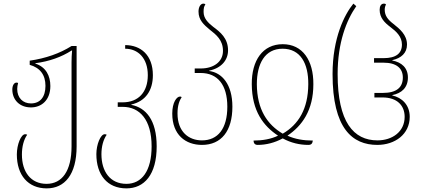

<svg xmlns="http://www.w3.org/2000/svg" viewBox="-20 -790 2335 1060"><path d="M238 250C336 250 403 175 403 18V-536H375C310 -495 233 -468 144 -455V-432C201 -416 231 -377 231 -316C231 -255 202 -219 151 -219C106 -219 75 -250 75 -299C75 -310 77 -320 80 -332C77 -333 74 -334 71 -334C57 -334 48 -317 48 -296C48 -239 88 -197 151 -197C209 -197 258 -237 258 -315C258 -371 234 -420 175 -439V-441C252 -451 319 -475 375 -511H378C376 -489 375 -468 375 -446V18C375 155 322 225 237 225C150 225 101 159 101 63C101 20 111 -19 130 -46C127 -48 124 -49 119 -49C96 -49 73 8 73 63C73 177 135 250 238 250Z M678 250C776 250 845 175 845 18C845 -129 784 -196 705 -211V-213C784 -231 824 -291 824 -375C824 -486 757 -541 671 -541V-521C742 -521 796 -469 796 -375C796 -281 744 -225 657 -225H630V-200H658C751 -200 817 -129 817 18C817 155 762 225 678 225C588 225 540 157 540 61C540 20 550 -19 569 -46C566 -48 563 -49 558 -49C535 -49 512 8 512 61C512 175 572 250 678 250Z M1095 10C1202 10 1263 -67 1263 -201C1263 -325 1205 -389 1135 -398V-400C1202 -414 1239 -458 1239 -512C1239 -579 1196 -613 1157 -642C1129 -664 1104 -688 1104 -724C1104 -743 1106 -756 1114 -765C1111 -769 1108 -770 1103 -770C1087 -770 1076 -751 1076 -726C1076 -679 1106 -653 1137 -627C1174 -598 1211 -569 1211 -509C1211 -447 1157 -412 1089 -412H1055V-387H1088C1181 -387 1235 -322 1235 -201C1235 -80 1183 -15 1095 -15C1022 -15 960 -62 960 -164C960 -209 971 -235 983 -254C980 -256 977 -257 974 -257C955 -257 931 -224 931 -163C931 -46 1004 10 1095 10Z M1403 10C1449 10 1497 -2 1541 -26C1586 -1 1635 10 1682 10C1701 10 1705 0 1707 -14C1656 -14 1608 -22 1567 -41C1647 -95 1710 -180 1710 -325C1711 -456 1651 -546 1541 -546C1430 -546 1369 -456 1370 -325C1371 -176 1435 -94 1515 -41C1476 -22 1429 -14 1380 -14C1380 2 1388 10 1403 10ZM1541 -52C1456 -102 1399 -185 1398 -325C1398 -438 1442 -521 1540 -521C1639 -521 1683 -439 1682 -325C1681 -188 1628 -103 1541 -52Z M2063 10C2161 10 2242 -49 2242 -145C2242 -211 2199 -251 2146 -263V-265C2197 -275 2232 -306 2232 -362C2232 -416 2197 -446 2146 -456V-458C2195 -469 2227 -497 2227 -544C2227 -598 2186 -631 2152 -658C2122 -681 2104 -703 2104 -736C2104 -747 2106 -756 2111 -765C2108 -769 2105 -770 2100 -770C2083 -770 2076 -755 2076 -736C2076 -692 2103 -665 2135 -641C2168 -616 2199 -588 2199 -544C2199 -495 2166 -469 2098 -469H2045V-444H2097C2169 -444 2204 -413 2204 -362C2204 -308 2170 -277 2094 -277H2047V-252H2092C2173 -252 2214 -207 2214 -145C2214 -63 2146 -15 2064 -15C1932 -15 1844 -116 1844 -381C1844 -555 1893 -679 1947 -756L1931 -770C1882 -710 1816 -581 1816 -381C1816 -80 1926 10 2063 10Z"/></svg>

Font: Noto Serif Georgian Condensed Thin
Style: Regular
Weight: 100
Width: 3
Designer: Monotype Design Team, Akaki Razmadze
Foundry: Google LLC
Version: Version 2.003